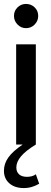

<svg xmlns="http://www.w3.org/2000/svg" viewBox="-23 -734 261 975"><path d="M109 -591Q84 -591 66 -609.5Q48 -628 48 -653Q48 -679 66 -696.5Q84 -714 109 -714Q135 -714 153 -696.5Q171 -679 171 -653Q171 -628 153 -609.5Q135 -591 109 -591ZM98 221Q52 221 24.5 197Q-3 173 -3 133Q-3 97 19.5 65.5Q42 34 92 0H59V-509H159V0Q108 31 84 59.5Q60 88 60 116Q60 139 74 151.5Q88 164 114 164Q126 164 138 161Q150 158 159 151L176 199Q159 209 139.5 215Q120 221 98 221Z"/></svg>

Font: Red Hat Display SemiBold
Style: Regular
Weight: 600
Designer: Pentagram, MCKL
Foundry: Pentagram, MCKL
Version: Version 1.023